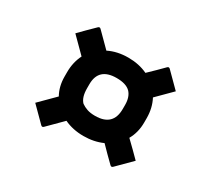

<svg xmlns="http://www.w3.org/2000/svg" viewBox="-97 -667 794 735"><g transform="rotate(30 300.0 -299.5)"><path d="M133 -309Q133 -352 151 -388L86 -453Q113 -481 149 -516Q152 -519 155 -519Q158 -519 161 -516L222 -455Q260 -474 309 -474Q356 -474 394 -456Q410 -471 425.5 -486.5Q441 -502 455 -516Q458 -519 461 -519Q464 -519 467 -516Q483 -500 498.5 -484.5Q514 -469 530 -453Q515 -438 498.5 -421.5Q482 -405 466 -389Q485 -353 485 -308V-289Q485 -245 465 -210Q482 -194 498.5 -177.5Q515 -161 530 -146L467 -83Q464 -80 461 -80Q458 -80 455 -83Q440 -98 424 -113.5Q408 -129 393 -145Q355 -128 309 -128Q262 -128 224 -146L161 -83Q158 -80 155 -80Q152 -80 149 -83Q133 -99 117.5 -114.5Q102 -130 86 -146L152 -212Q133 -246 133 -289ZM230 -293Q230 -253 248 -235Q259 -227 273.5 -222Q288 -217 309 -217Q388 -217 388 -293V-311Q388 -346 370 -365Q351 -384 309 -384Q230 -384 230 -311Z"/></g></svg>

Font: Recursive Sn Lnr St SmB
Style: Italic
Weight: 600
Italic angle: -15°
Version: Version 1.079;hotconv 1.0.112;makeotfexe 2.5.65598; ttfautoh